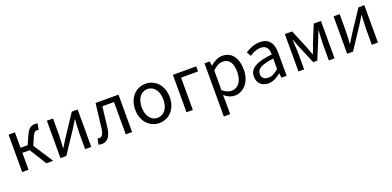

<svg xmlns="http://www.w3.org/2000/svg" viewBox="1 -1474 5347 2620"><g transform="rotate(-20 2675.0 -164.0)"><path d="M92 0H184V-245H290L442 0H541L357 -285L404 -394C431 -459 453 -468 482 -468C490 -468 494 -467 500 -465L516 -551C508 -555 496 -557 484 -557C425 -557 385 -539 342 -441L288 -319H184V-543H92Z M648 0H733L939 -311C959 -344 990 -394 1011 -428H1016C1011 -357 1006 -285 1006 -227V0H1095V-543H1010L804 -232C784 -199 753 -149 732 -116H728C732 -186 737 -259 737 -316V-543H648Z M1248 13C1327 13 1375 -47 1391 -167C1404 -268 1415 -369 1427 -469H1596V0H1688V-543H1355C1341 -426 1327 -308 1313 -190C1304 -110 1279 -75 1240 -75C1230 -75 1223 -77 1215 -79L1198 5C1214 10 1227 13 1248 13Z M2083 13C2216 13 2334 -91 2334 -271C2334 -452 2216 -557 2083 -557C1950 -557 1832 -452 1832 -271C1832 -91 1950 13 2083 13ZM2083 -63C1989 -63 1926 -146 1926 -271C1926 -396 1989 -480 2083 -480C2177 -480 2241 -396 2241 -271C2241 -146 2177 -63 2083 -63Z M2478 0H2570V-469H2816V-543H2478Z M2937 229H3029V45L3026 -50C3075 -9 3127 13 3176 13C3300 13 3412 -94 3412 -280C3412 -448 3336 -557 3196 -557C3133 -557 3072 -521 3023 -480H3021L3012 -543H2937ZM3161 -64C3125 -64 3077 -78 3029 -120V-406C3081 -454 3128 -480 3173 -480C3277 -480 3317 -400 3317 -279C3317 -145 3251 -64 3161 -64Z M3666 13C3733 13 3794 -22 3846 -65H3849L3857 0H3932V-334C3932 -469 3877 -557 3744 -557C3656 -557 3580 -518 3531 -486L3566 -423C3609 -452 3666 -481 3729 -481C3818 -481 3841 -414 3841 -344C3610 -318 3508 -259 3508 -141C3508 -43 3575 13 3666 13ZM3692 -61C3638 -61 3596 -85 3596 -147C3596 -217 3658 -262 3841 -283V-132C3788 -85 3744 -61 3692 -61Z M4104 0H4186V-245C4186 -293 4179 -376 4176 -432H4180C4196 -390 4214 -344 4230 -304L4336 -51H4396L4500 -304C4516 -344 4535 -389 4551 -432H4555C4551 -376 4545 -293 4545 -245V0H4628V-543H4523L4419 -288C4405 -242 4387 -199 4370 -156H4365C4350 -199 4332 -242 4316 -288L4209 -543H4104Z M4811 0H4896L5102 -311C5122 -344 5153 -394 5174 -428H5179C5174 -357 5169 -285 5169 -227V0H5258V-543H5173L4967 -232C4947 -199 4916 -149 4895 -116H4891C4895 -186 4900 -259 4900 -316V-543H4811Z"/></g></svg>

Font: Noto Sans CJK HK
Style: Regular
Weight: 400
Designer: Ryoko NISHIZUKA 西塚涼子 (kana, bopomofo & ideographs); Paul D. Hunt (Latin, Greek & Cyrillic); Sandoll Communications 산돌커뮤니
Foundry: Adobe
Version: Version 2.004;hotconv 1.0.118;makeotfexe 2.5.65603